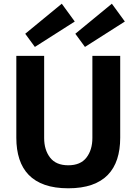

<svg xmlns="http://www.w3.org/2000/svg" viewBox="-20 -1001 736 1035"><path d="M653 -885 438 -748 386 -819 583 -981ZM383 -885 168 -748 116 -819 313 -981ZM68 -258V-700H218V-257Q218 -193 250 -151.5Q282 -110 348 -110Q414 -110 446 -151.5Q478 -193 478 -257V-700H628V-258Q628 -194 611.5 -143.5Q595 -93 561 -58Q527 -23 474 -4.5Q421 14 348 14Q275 14 222 -4.5Q169 -23 135 -58Q101 -93 84.5 -143.5Q68 -194 68 -258Z"/></svg>

Font: Post Grotesk Bold
Style: Bold
Weight: 700
Version: Version 1.0